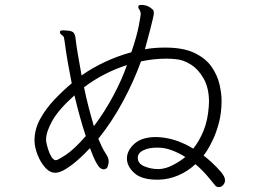

<svg xmlns="http://www.w3.org/2000/svg" viewBox="-20 -757 1040 779"><path d="M617 -28Q555 -28 525 -55Q495 -82 495 -114Q495 -146 525 -173.5Q555 -201 613 -201Q618 -201 622.5 -200.5Q627 -200 631 -200Q666 -197 699.5 -185Q733 -173 764 -154Q789 -185 806 -227Q823 -269 827 -324Q827 -329 827.5 -334Q828 -339 828 -343Q828 -399 807 -437Q786 -475 754.5 -495Q723 -515 692 -517Q683 -518 674 -518.5Q665 -519 655 -519Q605 -519 552 -508Q525 -432 480.5 -348.5Q436 -265 379 -194Q386 -177 393 -162.5Q400 -148 407 -137Q414 -127 417.5 -119Q421 -111 421 -102Q421 -93 417 -81.5Q413 -70 400 -70Q394 -70 387 -75Q380 -80 370 -98Q360 -116 345 -156Q323 -132 297 -109Q271 -86 246.5 -71Q222 -56 204 -56Q182 -56 163 -77.5Q144 -99 132 -130Q120 -161 120 -187Q120 -232 142.5 -273.5Q165 -315 200 -352Q235 -389 271 -419Q263 -459 255.5 -501.5Q248 -544 242 -590Q241 -599 239.5 -604.5Q238 -610 231 -615Q223 -620 223 -627V-628Q224 -634 237 -634Q240 -634 244 -633.5Q248 -633 251 -633Q274 -632 280 -622.5Q286 -613 287 -597Q289 -578 295.5 -539Q302 -500 311 -451Q355 -482 406.5 -506Q458 -530 513 -545Q536 -613 543.5 -654.5Q551 -696 551 -700Q551 -707 548 -713Q546 -718 543.5 -721Q541 -724 541 -729Q541 -730 541.5 -731Q542 -732 542 -733Q543 -737 552 -737Q574 -737 588 -727.5Q602 -718 603 -713Q604 -711 604 -704Q604 -701 603.5 -696.5Q603 -692 599.5 -678Q596 -664 589 -635.5Q582 -607 568 -557Q588 -561 609 -562.5Q630 -564 650 -564Q724 -564 769.5 -542Q815 -520 838.5 -486Q862 -452 870.5 -415Q879 -378 879 -349Q879 -300 868.5 -260Q858 -220 844 -190.5Q830 -161 819 -144.5Q808 -128 806 -126Q817 -118 838 -99Q859 -80 876 -60Q893 -40 893 -26Q893 -15 885.5 -6.5Q878 2 868 2Q857 2 852 -6Q843 -17 822.5 -41.5Q802 -66 773 -91Q742 -62 703.5 -45.5Q665 -29 624 -28ZM495 -493Q399 -462 321 -403Q329 -363 339.5 -322.5Q350 -282 361 -245Q406 -305 441 -371Q476 -437 495 -493ZM167 -185Q169 -172 174.5 -153.5Q180 -135 188.5 -121Q197 -107 207 -107Q214 -107 247.5 -129Q281 -151 328 -205Q316 -241 304.5 -282.5Q293 -324 282 -370Q218 -313 192.5 -267.5Q167 -222 167 -191ZM625 -71Q652 -72 681 -87Q710 -102 732 -120Q705 -137 676.5 -147.5Q648 -158 621 -158H617Q583 -158 561 -147Q539 -136 539 -117Q539 -93 566 -82Q593 -71 621 -71Z"/></svg>

Font: Moon Stars Kai T Light
Style: Regular
Weight: 300
Designer: GuiWonder
Version: Version 1.101